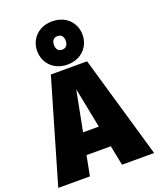

<svg xmlns="http://www.w3.org/2000/svg" viewBox="-204 -1118 1009 1225"><g transform="rotate(-20 300.5 -506.0)"><path d="M301 -1012C204 -1012 147 -944 147 -866C147 -788 204 -719 301 -719C398 -719 455 -788 455 -866C455 -944 398 -1012 301 -1012ZM301 -912C324 -912 341 -898 341 -866C341 -834 324 -820 301 -820C278 -820 261 -834 261 -866C261 -898 278 -912 301 -912ZM408 0H626L424 -696H178L-25 0H190L216 -135H381ZM245 -279 298 -552 352 -279Z"/></g></svg>

Font: Fira Sans Heavy
Style: Regular
Weight: 900
Designer: bBox Type GmbH & Carrois Corporate GbR & Edenspiekermann AG
Foundry: bBox Type GmbH & Carrois Corporate GbR & Edenspiekermann AG
Version: Version 4.300;PS 004.300;hotconv 1.0.88;makeotf.lib2.5.64775